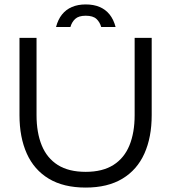

<svg xmlns="http://www.w3.org/2000/svg" viewBox="-20 -831 773 867"><path d="M367 16Q267 16 200.5 -24Q134 -64 101 -137.5Q68 -211 68 -311V-660H145V-311Q145 -232 168.5 -174.5Q192 -117 241 -86Q290 -55 367 -55Q443 -55 492 -86Q541 -117 564.5 -174.5Q588 -232 588 -311V-660H665V-311Q665 -211 632 -137.5Q599 -64 532.5 -24Q466 16 367 16ZM367 -811Q403 -811 430 -799.5Q457 -788 475 -765.5Q493 -743 502 -709H437Q431 -731 415.5 -745.5Q400 -760 367 -760Q335 -760 319.5 -745.5Q304 -731 298 -709H233Q242 -743 260 -765.5Q278 -788 305 -799.5Q332 -811 367 -811Z"/></svg>

Font: Nata Sans
Style: Regular
Weight: 400
Designer: Daniel Uzquiano Cruz
Version: Version 1.001